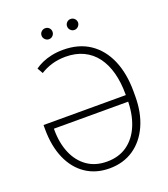

<svg xmlns="http://www.w3.org/2000/svg" viewBox="-160 -1004 983 1126"><g transform="rotate(-20 331.5 -441.0)"><path d="M309.1 -737.3Q406.7 -737.3 474.9 -691.4Q543 -645.5 578.9 -562.3Q614.7 -479 614.7 -367.2V-337.4Q614.7 -232.9 579.3 -154.8Q543.9 -76.7 480 -33.4Q416 9.8 329.6 9.8Q244.6 9.8 182.1 -32.5Q119.6 -74.7 85.7 -151.9Q51.8 -229 51.3 -334V-361.8H585.4L584.5 -320.8H101.1V-314.5Q101.1 -231.4 128.2 -167.7Q155.3 -104 206.3 -68.4Q257.3 -32.7 329.1 -32.7Q404.3 -32.7 457 -70.8Q509.8 -108.9 537.6 -177.7Q565.4 -246.6 564.9 -337.9V-367.2Q564.9 -441.4 548.8 -501.5Q532.7 -561.5 500.5 -604.7Q468.3 -647.9 419.9 -671.1Q371.6 -694.3 307.1 -694.3Q260.3 -693.8 221.7 -682.1Q183.1 -670.4 151.4 -649.9L131.3 -685.1Q151.4 -699.7 177.7 -711.4Q204.1 -723.1 237.3 -730.2Q270.5 -737.3 309.1 -737.3ZM253.9 -823.7Q240.2 -823.7 230 -834Q219.7 -844.2 219.7 -857.9Q219.7 -872.6 230 -882.3Q240.2 -892.1 253.9 -892.1Q268.6 -892.1 278.3 -882.3Q288.1 -872.6 288.1 -857.9Q288.1 -844.2 278.3 -834Q268.6 -823.7 253.9 -823.7ZM412.6 -823.7Q398.9 -823.7 388.9 -834Q378.9 -844.2 378.9 -857.9Q378.9 -872.6 388.9 -882.3Q398.9 -892.1 412.6 -892.1Q427.2 -892.1 437 -882.3Q446.8 -872.6 447.3 -857.9Q446.8 -844.2 437 -834Q427.2 -823.7 412.6 -823.7Z"/></g></svg>

Font: Inter Tight ExtraLight
Style: Regular
Weight: 250
Designer: Rasmus Andersson
Foundry: rsms
Version: Version 3.004